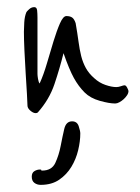

<svg xmlns="http://www.w3.org/2000/svg" viewBox="-20 -378 392 538"><path d="M205 -4Q205 18 199 43Q193 68 180 89.5Q167 111 146 125.5Q125 140 94 140Q84 140 76.5 134.5Q69 129 69 117Q69 106 76.5 101.5Q84 97 92 97Q96 97 95.5 98.5Q95 100 98 100Q125 100 135 78.5Q145 57 150 31Q155 5 160 -16.5Q165 -38 182 -38Q196 -38 200.5 -24.5Q205 -11 205 -4ZM340 -123Q340 -117 336 -111Q332 -105 326.5 -100Q321 -95 314.5 -91.5Q308 -88 303 -88Q286 -88 259.5 -95.5Q233 -103 217 -119Q200 -136 187 -159.5Q174 -183 158 -229Q147 -185 132.5 -142Q118 -99 86 -63Q84 -61 80 -61Q73 -61 65 -68Q57 -75 57 -82Q57 -89 55.5 -114.5Q54 -140 52 -171.5Q50 -203 48.5 -235.5Q47 -268 47 -289Q47 -299 48 -315.5Q49 -332 54 -344Q55 -346 61.5 -352Q68 -358 76 -358Q83 -358 84 -349Q85 -340 85 -329V-171Q85 -166 86.5 -157Q88 -148 91 -144Q102 -168 111.5 -200.5Q121 -233 130 -262.5Q139 -292 148 -312.5Q157 -333 166 -333Q176 -333 182 -329Q188 -325 192 -313Q197 -284 200 -261.5Q203 -239 207.5 -221Q212 -203 220.5 -187.5Q229 -172 244 -159Q258 -146 275.5 -140Q293 -134 306 -134Q312 -134 319 -136.5Q326 -139 329 -139Q333 -139 336.5 -132Q340 -125 340 -123Z"/></svg>

Font: Reenie Beanie
Style: Regular
Weight: 500
Designer: James Grieshaber
Foundry: James Grieshaber
Version: Version 1.000